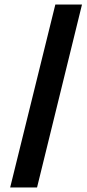

<svg xmlns="http://www.w3.org/2000/svg" viewBox="-20 -830 383 850"><path d="M144 0H25L225 -810H343Z"/></svg>

Font: TypoPRO Sinkin Sans
Style: 500 Medium Italic
Weight: 500
Italic angle: -112°
Designer: Keith Bates
Foundry: K-Type
Version: Sinkin Sans (version 1.0)  by Keith Bates   •   © 2014   www